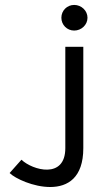

<svg xmlns="http://www.w3.org/2000/svg" viewBox="-20 -641 404 779"><path d="M19 61C63 105 318 202 318 -40V-451H245V-40C245 87 112 50 67 7ZM229 -569C229 -540 252 -517 281 -517C310 -517 335 -540 335 -569C335 -598 310 -621 281 -621C252 -621 229 -598 229 -569Z"/></svg>

Font: Charger
Style: Regular
Weight: 400
Designer: Jasper
Foundry: Cannot Into Space Fonts
Version: Version 0.98